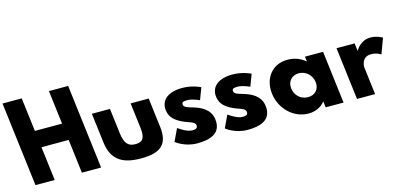

<svg xmlns="http://www.w3.org/2000/svg" viewBox="-111 -1312 3825 1814"><g transform="rotate(-15 1801.0 -405.0)"><path d="M207.4 -331H473.4L514 0H702L600.7 -825H412.7L453.1 -496H187.1L146.7 -825H-41.3L60 0H248Z M926 -513H749L784.3 -226C805.4 -54 899.8 15 1091.8 15C1283.8 15 1361.4 -54 1340.3 -226L1305 -513H1128L1158 -269C1170.4 -168 1148.2 -129 1074.2 -129C1000.2 -129 968.4 -168 956 -269Z M1636.2 -528C1501.2 -528 1419.5 -468 1432.4 -363C1441.9 -286 1498.3 -250 1553.6 -223C1615.3 -193 1671.7 -190 1676.2 -153C1680.4 -119 1650.8 -116 1625.8 -116C1568.8 -116 1491.5 -175 1491.5 -175L1434.4 -54C1434.4 -54 1516.8 15 1640.8 15C1745.8 15 1880.9 -9 1862.4 -160C1849.5 -265 1756.8 -303 1686.2 -324C1640.5 -338 1603.5 -346 1600.2 -373C1597.3 -397 1612.4 -404 1651.4 -404C1705.4 -404 1769.3 -372 1769.3 -372L1813.1 -488C1813.1 -488 1735.2 -528 1636.2 -528Z M2128.2 -528C1993.2 -528 1911.5 -468 1924.4 -363C1933.9 -286 1990.3 -250 2045.6 -223C2107.3 -193 2163.7 -190 2168.2 -153C2172.4 -119 2142.8 -116 2117.8 -116C2060.8 -116 1983.5 -175 1983.5 -175L1926.4 -54C1926.4 -54 2008.8 15 2132.8 15C2237.8 15 2372.9 -9 2354.4 -160C2341.5 -265 2248.8 -303 2178.2 -324C2132.5 -338 2095.5 -346 2092.2 -373C2089.3 -397 2104.4 -404 2143.4 -404C2197.4 -404 2261.3 -372 2261.3 -372L2305.1 -488C2305.1 -488 2227.2 -528 2128.2 -528Z M2442.1 -256C2460.5 -106 2580.3 15 2730.3 15C2800.3 15 2856.5 -16 2889.4 -58H2891.4L2898.5 0H3073.5L3010.5 -513H2833.5L2839.5 -464C2792.5 -505 2732.7 -528 2663.7 -528C2513.7 -528 2423.6 -406 2442.1 -256ZM2630.1 -256C2621.3 -327 2668.2 -377 2735.2 -377C2801.2 -377 2860.3 -327 2869.1 -256C2877.7 -186 2833.8 -136 2764.8 -136C2692.8 -136 2638.7 -186 2630.1 -256Z M3205 0H3382L3348.8 -270C3347.3 -283 3349.1 -374 3441.1 -374C3500.1 -374 3536.5 -346 3536.5 -346L3592.1 -496C3592.1 -496 3542.2 -528 3476.2 -528C3375.2 -528 3330.1 -439 3330.1 -439H3328.1L3319 -513H3142Z"/></g></svg>

Font: Hussar
Style: BdOpOblOne
Weight: 700
Foundry: Cannot Into Space Fonts
Version: Version 2.00